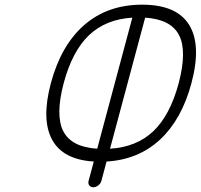

<svg xmlns="http://www.w3.org/2000/svg" viewBox="-20 -789 846 809"><path d="M591.6 -714.6 443.6 -162.4Q555.4 -169.2 626 -236.1Q696.5 -303 732.9 -438.5Q768.8 -574.7 734.3 -641.2Q699.7 -707.8 591.6 -714.6ZM537.6 -714.6Q425.8 -707.8 355.2 -640.9Q284.7 -574 248.3 -438.5Q212.4 -302.2 246.9 -235.7Q281.5 -169.2 389.6 -162.4ZM375.2 -108.4Q245.1 -116.2 199.3 -200.9Q153.6 -285.6 194.3 -438.5Q237.3 -598.9 335.6 -684.1Q433.8 -769.3 579.1 -769.3Q724.4 -769.3 777 -684.1Q829.6 -598.9 786.6 -438.5Q745.8 -285.9 654.5 -201Q563.2 -116.2 429 -108.4L407.2 -26.9Q404.3 -15.9 394.2 -7.9Q384 0 373 0Q362.1 0 356.2 -7.9Q350.3 -15.9 353.3 -26.9Z"/></svg>

Font: Tecnico
Style: FinoInclinado
Weight: 400
Italic angle: -15°
Version: Version 1.3